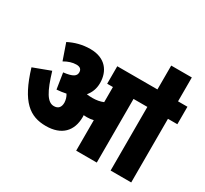

<svg xmlns="http://www.w3.org/2000/svg" viewBox="-159 -1040 1363 1275"><g transform="rotate(30 523.0 -402.5)"><path d="M478 -215C478 -220 478 -225 477 -229C486 -229 494 -228 503 -228C520 -228 536 -230 552 -234V0H710V-488H816V0H974V-488H1046V-622H974V-805H816V-622H508V-488H552V-372C528 -362 501 -357 471 -357C454 -357 439 -358 426 -360C451 -389 465 -425 465 -468C465 -557 414 -632 297 -632C235 -632 181 -616 134 -592L177 -468C208 -486 238 -496 268 -496C296 -496 310 -484 310 -460C310 -433 289 -415 217 -407L236 -286C261 -288 285 -291 307 -296C319 -277 324 -258 325 -237C325 -201 308 -182 275 -182C225 -182 190 -243 149 -380L18 -331C87 -103 172 -41 295 -41C415 -41 478 -108 478 -215Z"/></g></svg>

Font: Noto Sans Devanagari Condensed Black
Style: Regular
Weight: 900
Width: 3
Designer: Jelle Bosma - Monotype Design Team
Foundry: Monotype Imaging Inc.
Version: Version 2.004